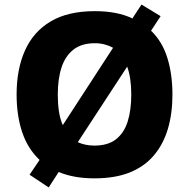

<svg xmlns="http://www.w3.org/2000/svg" viewBox="-20 -774 832 844"><path d="M738 -358Q738 -275 718 -207.5Q698 -140 656.5 -91Q615 -42 550.5 -16Q486 10 395 10Q350 10 310.5 3Q271 -4 238 -18L194 50L110 -6L154 -71Q102 -120 77.5 -193Q53 -266 53 -359Q53 -470 90 -552.5Q127 -635 203 -680Q279 -725 397 -725Q446 -725 487.5 -717Q529 -709 562 -693L602 -754L686 -703L644 -639Q693 -592 715.5 -520Q738 -448 738 -358ZM557 -358Q557 -433 539 -481L322 -149Q337 -142 355.5 -138Q374 -134 395 -134Q454 -134 489.5 -161.5Q525 -189 541 -239Q557 -289 557 -358ZM234 -358Q234 -319 239 -285Q244 -251 256 -224L477 -564Q461 -573 440.5 -578.5Q420 -584 397 -584Q339 -584 303 -556Q267 -528 250.5 -477.5Q234 -427 234 -358Z"/></svg>

Font: Noto Sans Hebrew Thin ExtraBold
Style: Regular
Weight: 800
Version: Version 3.001